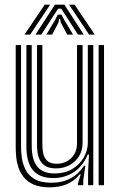

<svg xmlns="http://www.w3.org/2000/svg" viewBox="-20 -793 517 822"><path d="M192.9 9.1Q151.4 9.1 124.4 -2.8Q97.4 -14.8 81.8 -34.3Q66.1 -53.7 58.8 -76.5Q51.4 -99.3 49.4 -121.5Q47.3 -143.7 47.3 -160.6V-600H70.1V-164.7Q70.1 -144.5 73.4 -118.3Q76.7 -92.1 88.9 -67.5Q101.1 -42.8 127.4 -26.8Q153.8 -10.7 200 -10.7Q247.9 -10.7 282.9 -29.9Q317.9 -49.2 340.1 -83.4H345.4L336.5 -21.5V0H313.6L313.4 -6.8L325.7 -46.6H321.3Q297.4 -17.5 265.5 -4.2Q233.5 9.1 192.9 9.1ZM402.3 0V-600H425.3V0ZM220.1 -72.1Q190.7 -72.1 174.1 -82.6Q157.6 -93.1 149.9 -109.1Q142.3 -125.2 140.4 -142.4Q138.4 -159.5 138.4 -172.8V-600H161.3V-174Q161.3 -156.6 164.8 -137.5Q168.4 -118.5 181.6 -105.2Q194.8 -91.9 223.4 -91.9Q246.8 -91.9 266.4 -102.4Q286 -112.9 297.8 -132.4Q309.7 -151.9 309.7 -178.8V-600H333.6V-180.9Q333.6 -149.5 318.7 -124.9Q303.7 -100.2 278.1 -86.1Q252.5 -72.1 220.1 -72.1ZM206.6 -30.7Q149.2 -31.1 121.1 -64.3Q93 -97.5 93 -166V-600H115.8V-168.8Q115.8 -109.5 139.4 -80Q162.9 -50.4 214.6 -50.4Q257.1 -50.4 288.9 -69.2Q320.7 -88.1 338.3 -118.3Q356 -148.6 356 -182.7V-600H379.4V0H357.2V-58L360.9 -131.6H355.5Q335.3 -81.6 295.9 -55.9Q256.4 -30.3 206.6 -30.7ZM85 -645 171.3 -773H194.8L109.2 -645ZM132.1 -645 215 -773H255.6L338.5 -645H313.6L261.3 -726.5L241.7 -756H229L209.3 -726.3L157 -645ZM178.5 -645 215.9 -707.8 227.3 -730.2H243.4L254.9 -707.8L292.7 -645H267.8L240.9 -695.4L237 -711.9H233.7L229.8 -695.4L203.4 -645ZM361.3 -645 275.7 -773H299.3L385.6 -645Z"/></svg>

Font: Big Shoulders Inline Text Thin
Style: Regular
Weight: 100
Designer: Patric King
Foundry: XO Type Co
Version: Version 2.002